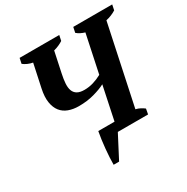

<svg xmlns="http://www.w3.org/2000/svg" viewBox="-191 -862 1153 1187"><g transform="rotate(-30 385.0 -268.5)"><path d="M622 0H406L321 163H282Q282 140 283.5 111.5Q285 83 288 52Q291 21 295 -9Q299 -39 304 -65H419H420L470 -303Q438 -286 388 -272Q338 -258 278 -258Q238 -258 205.5 -270Q173 -282 153 -307.5Q133 -333 126.5 -373Q120 -413 132 -469L167 -633Q149 -636 131 -644Q113 -652 101 -662L109 -700H392L384 -662Q372 -654 354.5 -646Q337 -638 317 -633L286 -487Q278 -450 276 -420.5Q274 -391 281.5 -370.5Q289 -350 307.5 -339Q326 -328 358 -328Q391 -328 422.5 -337.5Q454 -347 483 -363L540 -633Q506 -643 484 -662L492 -700H770L762 -662Q748 -653 729 -645Q710 -637 690 -633L570 -67Q588 -63 603.5 -54.5Q619 -46 629 -38Z"/></g></svg>

Font: PT Serif
Style: Bold Italic
Weight: 700
Italic angle: -12°
Designer: A.Korolkova, O.Umpeleva, V.Yefimov
Foundry: ParaType Ltd
Version: Version 1.000W OFL